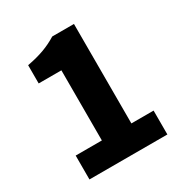

<svg xmlns="http://www.w3.org/2000/svg" viewBox="-173 -874 954 1003"><g transform="rotate(-30 304.5 -372.0)"><path d="M78 0H548V-144H414V-744H283C231 -712 179 -692 99 -677V-567H236V-144H78Z"/></g></svg>

Font: Noto Sans CJK Black
Style: Bold
Weight: 900
Designer: Ryoko NISHIZUKA (kana & ideographs); Paul D. Hunt (Latin, Greek & Cyrillic); Wenlong ZHANG (bopomofo); Sandoll Communica
Foundry: Adobe Systems Incorporated
Version: Version 1.000;PS 1;hotconv 1.0.78;makeotf.lib2.5.61930